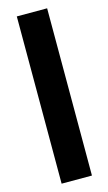

<svg xmlns="http://www.w3.org/2000/svg" viewBox="-125 -852 506 896"><g transform="rotate(-15 128.5 -404.0)"><path d="M55.5 0V-808H202V0Z"/></g></svg>

Font: Encode Sans Semi Condensed
Style: Bold
Weight: 700
Width: 4
Designer: Multiple Designers
Foundry: Impallari Type
Version: Version 3.000; ttfautohint (v1.8.3) -l 8 -r 50 -G 200 -x 14 